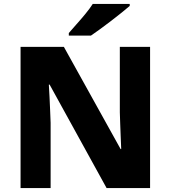

<svg xmlns="http://www.w3.org/2000/svg" viewBox="-20 -951 863 971"><path d="M739 0H519L231 -523H227Q229 -494 230.5 -460.5Q232 -427 233.5 -393.5Q235 -360 236 -330V0H84V-714H303L590 -197H593Q592 -225 590.5 -257.5Q589 -290 588 -322Q587 -354 586 -383V-714H739ZM636 -921Q620 -907 595 -887Q570 -867 541.5 -845Q513 -823 486 -803.5Q459 -784 440 -771H328V-784Q344 -803 367 -828.5Q390 -854 412.5 -881.5Q435 -909 449 -931H636Z"/></svg>

Font: Noto Sans Hebrew ExtraBold
Style: Regular
Weight: 800
Designer: Monotype Design Team
Foundry: Monotype Imaging Inc.
Version: Version 2.003